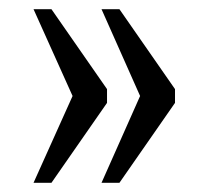

<svg xmlns="http://www.w3.org/2000/svg" viewBox="-20 -479 454 418"><path d="M201 -81 285 -270 201 -459H240L361 -285V-255L240 -81ZM53 -81 138 -270 53 -459H92L213 -285V-255L92 -81Z"/></svg>

Font: Noto Serif Tamil ExtraCondensed
Style: Regular
Weight: 400
Width: 2
Designer: Indian Type Foundry, Tom Grace, and the Monotype Design Team
Foundry: Monotype Imaging Inc.
Version: Version 2.004; ttfautohint (v1.8.4.7-5d5b)